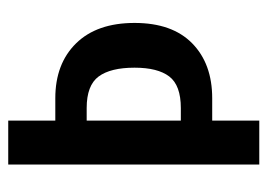

<svg xmlns="http://www.w3.org/2000/svg" viewBox="-114 -552 665 478"><g transform="rotate(-90 219.0 -312.5)"><path d="M213.9 -507.8Q299.8 -507.8 350.6 -456.1Q401.4 -404.3 401.4 -310.5Q401.4 -216.8 350.6 -167Q299.8 -117.2 213.9 -117.2H158.2V0H48.8V-625H158.2V-507.8ZM189.5 -195.3Q246.1 -195.3 268.1 -224.1Q290 -252.9 290 -310.5Q290 -370.1 268.1 -399.9Q246.1 -429.7 189.5 -429.7H158.2V-195.3Z"/></g></svg>

Font: Sudo Variable
Style: Regular
Weight: 400
Monospace: yes
Designer: Jens Kutilek
Foundry: Jens Kutilek
Version: Version 0.040